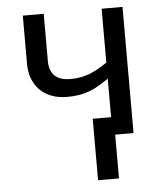

<svg xmlns="http://www.w3.org/2000/svg" viewBox="-52 -582 688 813"><g transform="rotate(-5 292.0 -175.0)"><path d="M410.2 -238.8Q388.7 -224.1 369.1 -212.4Q349.6 -200.7 328.9 -192.9Q308.1 -185.1 285.2 -180.9Q262.2 -176.8 233.9 -176.8Q195.8 -176.8 166 -188.2Q136.2 -199.7 116.2 -220.2Q96.2 -240.7 85.7 -268.8Q75.2 -296.9 75.2 -330.1V-536.1H164.1V-335.9Q164.1 -251 253.9 -251Q275.9 -251 295.4 -254.6Q314.9 -258.3 333.5 -265.1Q352.1 -272 370.8 -282.5Q389.6 -293 410.2 -307.1V-536.1H499V0H420.9V186H332V-75.2H410.2Z"/></g></svg>

Font: Genotype
Style: Regular
Weight: 400
Foundry: Ascender Corporation
Version: Version 1.00